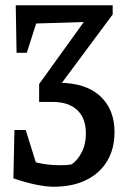

<svg xmlns="http://www.w3.org/2000/svg" viewBox="-20 -508 476 731"><path d="M184 203Q156 203 117 195Q78 187 31 171L57 92Q92 105 129.5 113Q167 121 207 121Q218 121 229.5 120.5Q241 120 252 118Q274 104 290.5 73Q307 42 307 1Q307 -58 274 -89Q241 -120 179 -120H129V-188L201 -193Q306 -193 361 -142.5Q416 -92 416 -5Q416 58 388.5 104.5Q361 151 309 177Q257 203 184 203ZM31 171 35 -13H78L135 170ZM43 -307 40 -488H140L82 -307ZM184 -150 129 -188 345 -488H409V-453ZM68 -417V-488H356V-426Z"/></svg>

Font: Piazzolla 24pt SemiBold
Style: Regular
Weight: 600
Designer: Juan Pablo del Peral
Foundry: Huerta Tipografica
Version: Version 2.005